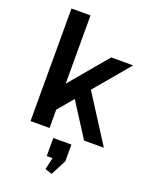

<svg xmlns="http://www.w3.org/2000/svg" viewBox="-180 -832 924 1186"><g transform="rotate(20 282.0 -239.0)"><path d="M102 -171 412 -540H556L180 -93ZM78 -740H203V0H78ZM261 -264 351 -327 560 0H430ZM365 50V160L312 262L266 247L300 102L349 169H246V50Z"/></g></svg>

Font: Pathway Extreme 28pt SemiBold
Style: Regular
Weight: 600
Designer: Eduardo Rodriguez Tunni
Foundry: Eduardo Rodriguez Tunni
Version: Version 1.001;gftools[0.9.26]